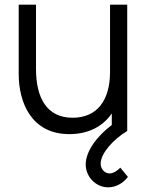

<svg xmlns="http://www.w3.org/2000/svg" viewBox="-20 -560 634 821"><path d="M276.5 13.5C354 13.5 418 -16.5 458 -75V-25.5C394.5 22.5 346.5 86.5 346.5 143.5C346.5 195 389 241 442.5 241C473 241 504.5 226 527 196.5L494.5 157C480.5 171.5 464 181.5 448.5 181.5C428.5 181.5 410.5 164.5 410.5 139.5C410.5 96.5 463 37 524 0V-540H450.5V-252C450.5 -130 394.5 -56.5 290.5 -56.5C177.5 -56.5 134 -145.5 134 -264.5V-540H60V-243C60 -121.5 114.5 13.5 276.5 13.5Z"/></svg>

Font: Hauora
Style: Regular
Weight: 400
Designer: Mikhail Sharanda
Foundry: WCYS & Co.
Version: Version 1.010